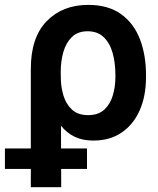

<svg xmlns="http://www.w3.org/2000/svg" viewBox="-77 -573 657 796"><path d="M50.8 203.1V-285.6Q50.3 -417 116.2 -484.9Q182.1 -552.7 288.6 -552.7Q372.1 -552.7 425 -514.4Q478 -476.1 503.2 -410.4Q528.3 -344.7 528.3 -262.7V-252.9Q528.3 -174.8 502.2 -115.7Q476.1 -56.6 427.2 -23.4Q378.4 9.8 310.5 9.8Q264.6 9.8 231.9 -6.3Q199.2 -22.5 175.8 -51.8L176.8 203.1ZM175.3 -242.2Q176.3 -209.5 186.5 -175.5Q196.8 -141.6 221.2 -118.7Q245.6 -95.7 288.6 -95.7Q330.6 -95.7 355.2 -118.4Q379.9 -141.1 390.6 -177Q401.4 -212.9 401.4 -252.9V-262.7Q401.4 -312.5 389.9 -353.5Q378.4 -394.5 353 -418.9Q327.6 -443.4 286.1 -443.4Q245.6 -443.4 221.2 -419.7Q196.8 -396 185.8 -357.9Q174.8 -319.8 174.8 -276.4ZM-56.6 127.4V42.5H283.7V127.4Z"/></svg>

Font: Inter Display Semi Bold
Style: Regular
Weight: 600
Designer: Rasmus Andersson
Foundry: rsms
Version: Version 4.000;git-37864ae